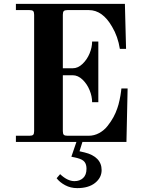

<svg xmlns="http://www.w3.org/2000/svg" viewBox="-20 -732 730 990"><path d="M62 0H374L348 76L379 83C397 87.7 409.3 94.3 416 103C422.7 111.7 426 123.3 426 138C426 159.3 420.2 175.3 408.5 186C396.8 196.7 382 202 364 202C340 202 315.3 190 290 166L272 187C282.7 201 297.3 213 316 223C334.7 233 355.3 238 378 238C417.3 238 448.2 229 470.5 211C492.8 193 504 171 504 145C504 121.7 496.3 102.3 481 87C465.7 71.7 444 60.7 416 54L390 48L405 0H632L638 -276H606L604 -259C602.7 -247.7 600.2 -233.3 596.5 -216C592.8 -198.7 589 -184.7 585 -174C579.7 -158 573 -142.7 565 -128C557 -113.3 547 -98.3 535 -83C523 -67.7 508.5 -55.3 491.5 -46C474.5 -36.7 456.3 -32 437 -32H328C318.7 -32 312.3 -33.7 309 -37C305.7 -40.3 304 -46.7 304 -56V-344H355C373 -344 389.8 -336.5 405.5 -321.5C421.2 -306.5 433.3 -288.3 442 -267C450.7 -245.7 455 -225 455 -205H487V-518H455C455 -498 450.7 -477.5 442 -456.5C433.3 -435.5 421.2 -417.5 405.5 -402.5C389.8 -387.5 373 -380 355 -380H304V-656C304 -665.3 305.7 -671.7 309 -675C312.3 -678.3 318.7 -680 328 -680H438C485.3 -680 525.3 -651.3 558 -594C578 -560.7 591.3 -522.7 598 -480H630L624 -712H62V-680H132C141.3 -680 147.7 -678.3 151 -675C154.3 -671.7 156 -665.3 156 -656V-56C156 -46.7 154.3 -40.3 151 -37C147.7 -33.7 141.3 -32 132 -32H62Z"/></svg>

Font: Km Standard TT
Style: Bold
Weight: 700
Designer: Alexey Kryukov <alexios@thessalonica.org.ru>
Version: Version 2.0.2